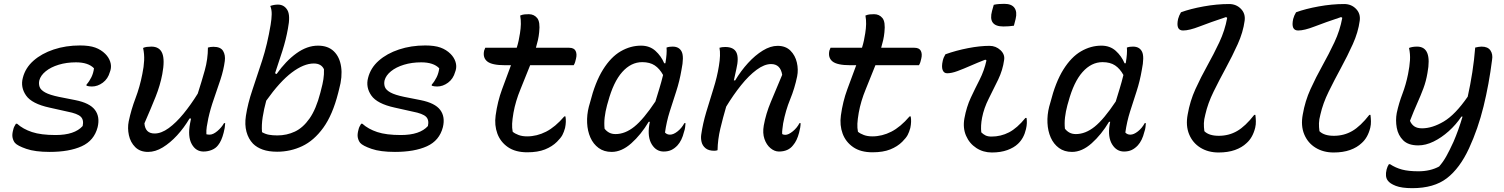

<svg xmlns="http://www.w3.org/2000/svg" viewBox="-20 -781 7840 1001"><path d="M397 -544Q446 -544 476.5 -533Q507 -522 529 -500Q547 -482 554.5 -459.5Q562 -437 556 -415L553 -406Q543 -370 516 -350Q489 -330 459 -330Q443 -330 431 -334V-340Q446 -357 456.5 -378.5Q467 -400 470 -425Q440 -456 376 -456Q327 -456 286 -443.5Q245 -431 218.5 -409.5Q192 -388 185 -362Q181 -344 186.5 -328Q192 -312 215.5 -299Q239 -286 287 -276L373 -259Q448 -244 475 -208Q502 -172 489 -118Q471 -48 406 -18.5Q341 11 239 11Q163 11 117 -5Q71 -21 58 -36Q49 -47 45.5 -63.5Q42 -80 49 -105Q51 -115 55 -122Q59 -129 63 -136H69Q100 -108 147 -92.5Q194 -77 270 -77Q369 -77 411 -124Q418 -156 401 -172.5Q384 -189 332 -199L238 -220Q146 -240 116 -283Q86 -326 99 -375Q112 -427 154.5 -464.5Q197 -502 260 -523Q323 -544 397 -544Z M726 -531Q734 -535 745.5 -536.5Q757 -538 769 -538Q812 -538 826 -503Q840 -468 826 -394Q815 -336 791.5 -277Q768 -218 733 -138Q737 -85 786 -85Q821 -85 859.5 -113Q898 -141 936.5 -188Q975 -235 1011 -293Q1031 -355 1047.5 -414Q1064 -473 1064 -533Q1076 -537 1093 -537Q1130 -537 1143 -515.5Q1156 -494 1152 -463Q1146 -417 1129.5 -366.5Q1113 -316 1095 -265Q1077 -214 1066 -164Q1061 -140 1058 -120.5Q1055 -101 1056 -81Q1064 -79 1073 -79Q1091 -79 1113 -97.5Q1135 -116 1148 -139H1154Q1153 -114 1146 -89Q1135 -46 1117 -24Q1105 -8 1084.5 0.5Q1064 9 1041 9Q1001 9 979.5 -30Q958 -69 971 -138Q973 -150 976 -163H968Q939 -114 903 -75Q867 -36 828.5 -12.5Q790 11 752 11Q710 11 685 -14Q660 -39 652 -76Q644 -113 651 -148Q664 -210 686.5 -269Q709 -328 722 -395Q730 -433 731.5 -466Q733 -499 726 -531Z M1743 -296Q1714 -182 1665.5 -115Q1617 -48 1555.5 -19Q1494 10 1425 10Q1381 10 1350 -1Q1319 -12 1299 -32Q1275 -57 1265 -94Q1255 -131 1262 -177Q1272 -242 1296 -312.5Q1320 -383 1347 -466.5Q1374 -550 1391 -652Q1396 -682 1396.5 -706.5Q1397 -731 1389 -750Q1409 -757 1429 -757Q1461 -757 1478 -729Q1495 -701 1481 -631Q1471 -575 1452.5 -516.5Q1434 -458 1414 -399L1422 -395Q1470 -463 1525.5 -503Q1581 -543 1638 -543Q1690 -543 1720.5 -513.5Q1751 -484 1758.5 -432.5Q1766 -381 1748 -316ZM1616 -450Q1564 -450 1501.5 -403Q1439 -356 1368 -256Q1356 -212 1349.5 -170.5Q1343 -129 1346 -92Q1363 -82 1382 -78.5Q1401 -75 1426 -75Q1475 -75 1517.5 -95Q1560 -115 1594 -163.5Q1628 -212 1650 -297L1654 -313Q1662 -342 1666 -367.5Q1670 -393 1669 -420Q1655 -450 1616 -450Z M2197 -544Q2246 -544 2276.5 -533Q2307 -522 2329 -500Q2347 -482 2354.5 -459.5Q2362 -437 2356 -415L2353 -406Q2343 -370 2316 -350Q2289 -330 2259 -330Q2243 -330 2231 -334V-340Q2246 -357 2256.5 -378.5Q2267 -400 2270 -425Q2240 -456 2176 -456Q2127 -456 2086 -443.5Q2045 -431 2018.5 -409.5Q1992 -388 1985 -362Q1981 -344 1986.5 -328Q1992 -312 2015.5 -299Q2039 -286 2087 -276L2173 -259Q2248 -244 2275 -208Q2302 -172 2289 -118Q2271 -48 2206 -18.5Q2141 11 2039 11Q1963 11 1917 -5Q1871 -21 1858 -36Q1849 -47 1845.5 -63.5Q1842 -80 1849 -105Q1851 -115 1855 -122Q1859 -129 1863 -136H1869Q1900 -108 1947 -92.5Q1994 -77 2070 -77Q2169 -77 2211 -124Q2218 -156 2201 -172.5Q2184 -189 2132 -199L2038 -220Q1946 -240 1916 -283Q1886 -326 1899 -375Q1912 -427 1954.5 -464.5Q1997 -502 2060 -523Q2123 -544 2197 -544Z M2510 -532H2674Q2680 -551 2684 -569.5Q2688 -588 2691 -608Q2695 -633 2695.5 -655.5Q2696 -678 2692 -700Q2704 -705 2714.5 -706Q2725 -707 2737 -707Q2764 -707 2780.5 -687Q2797 -667 2791 -613Q2789 -592 2784.5 -572Q2780 -552 2774 -532H2947Q2973 -532 2981 -515.5Q2989 -499 2983 -475Q2981 -466 2978.5 -457.5Q2976 -449 2971 -441H2744Q2719 -377 2693.5 -315.5Q2668 -254 2657 -193Q2651 -158 2650 -136Q2649 -114 2653 -94Q2665 -84 2684 -77Q2703 -70 2728 -70Q2779 -70 2827 -94.5Q2875 -119 2922 -174H2928Q2933 -147 2926 -114Q2920 -92 2912 -77Q2904 -62 2884 -42Q2859 -17 2821.5 -2Q2784 13 2729 13Q2667 13 2628 -14Q2589 -41 2573 -84.5Q2557 -128 2564 -179Q2574 -252 2597.5 -315.5Q2621 -379 2644 -441H2613Q2545 -441 2520.5 -460.5Q2496 -480 2504 -517Q2507 -526 2510 -532Z M3322 -543Q3367 -543 3397 -516Q3427 -489 3443 -451H3449Q3458 -504 3455 -533Q3463 -536 3470.5 -537Q3478 -538 3487 -538Q3521 -538 3534 -511.5Q3547 -485 3533 -417Q3523 -358 3505.5 -304.5Q3488 -251 3471.5 -199Q3455 -147 3447 -90Q3457 -79 3473 -79Q3491 -79 3512.5 -96Q3534 -113 3548 -139H3554Q3553 -129 3552 -118Q3551 -107 3546 -93Q3535 -48 3512 -23Q3497 -7 3480 1Q3463 9 3440 9Q3401 9 3378 -28.5Q3355 -66 3365 -130Q3366 -138 3368 -146H3362Q3322 -79 3271.5 -34Q3221 11 3169 11Q3129 11 3101 -9.5Q3073 -30 3058 -64Q3043 -98 3041 -140Q3039 -182 3050 -225L3056 -246Q3083 -353 3124 -418.5Q3165 -484 3216 -513.5Q3267 -543 3322 -543ZM3132 -110Q3142 -97 3156 -89.5Q3170 -82 3189 -82Q3239 -82 3287 -120.5Q3335 -159 3397 -252Q3407 -285 3417.5 -319Q3428 -353 3437 -390Q3419 -423 3393.5 -440Q3368 -457 3328 -457Q3270 -457 3224 -405.5Q3178 -354 3150 -250L3145 -233Q3136 -199 3132.5 -169Q3129 -139 3132 -110Z M3731 -532Q3743 -536 3761 -536Q3805 -536 3819 -508Q3833 -480 3819 -421Q3816 -406 3812.5 -391.5Q3809 -377 3806 -362H3813Q3843 -412 3880 -452.5Q3917 -493 3957 -517.5Q3997 -542 4034 -542Q4076 -542 4101 -517Q4126 -492 4134.5 -455Q4143 -418 4136 -383Q4123 -320 4099.5 -263Q4076 -206 4063 -138Q4061 -122 4059 -107.5Q4057 -93 4058 -82Q4065 -78 4074 -78Q4091 -78 4113.5 -96.5Q4136 -115 4148 -139H4154Q4154 -118 4146 -89Q4135 -47 4115 -24Q4090 9 4041 9Q4018 9 3997 -8.5Q3976 -26 3965.5 -56.5Q3955 -87 3962 -127Q3973 -188 3998.5 -249Q4024 -310 4058 -391Q4049 -447 4000 -447Q3965 -447 3924.5 -417Q3884 -387 3843.5 -336.5Q3803 -286 3766 -225Q3749 -167 3735.5 -110.5Q3722 -54 3721 2Q3714 5 3704 5Q3674 5 3658 -8.5Q3642 -22 3637.5 -41.5Q3633 -61 3636 -80Q3644 -136 3662 -196.5Q3680 -257 3699.5 -318.5Q3719 -380 3728 -437Q3738 -496 3731 -532Z M4310 -532H4474Q4480 -551 4484 -569.5Q4488 -588 4491 -608Q4495 -633 4495.5 -655.5Q4496 -678 4492 -700Q4504 -705 4514.5 -706Q4525 -707 4537 -707Q4564 -707 4580.5 -687Q4597 -667 4591 -613Q4589 -592 4584.5 -572Q4580 -552 4574 -532H4747Q4773 -532 4781 -515.5Q4789 -499 4783 -475Q4781 -466 4778.5 -457.5Q4776 -449 4771 -441H4544Q4519 -377 4493.5 -315.5Q4468 -254 4457 -193Q4451 -158 4450 -136Q4449 -114 4453 -94Q4465 -84 4484 -77Q4503 -70 4528 -70Q4579 -70 4627 -94.5Q4675 -119 4722 -174H4728Q4733 -147 4726 -114Q4720 -92 4712 -77Q4704 -62 4684 -42Q4659 -17 4621.5 -2Q4584 13 4529 13Q4467 13 4428 -14Q4389 -41 4373 -84.5Q4357 -128 4364 -179Q4374 -252 4397.5 -315.5Q4421 -379 4444 -441H4413Q4345 -441 4320.5 -460.5Q4296 -480 4304 -517Q4307 -526 4310 -532Z M4909 -498Q4965 -518 5027 -530Q5089 -542 5139 -542Q5172 -542 5196 -519.5Q5220 -497 5215 -468Q5208 -416 5184 -366Q5160 -316 5135 -267Q5110 -218 5100 -167Q5092 -125 5096 -91Q5106 -81 5118 -75Q5130 -69 5149 -69Q5198 -69 5240.5 -91Q5283 -113 5326 -166H5332Q5334 -153 5333.5 -139Q5333 -125 5329 -108Q5318 -60 5287 -31Q5266 -11 5231.5 1.5Q5197 14 5151 14Q5106 14 5070 -9.5Q5034 -33 5016.5 -73.5Q4999 -114 5008 -164Q5019 -224 5041.5 -272Q5064 -320 5087.5 -366Q5111 -412 5123 -466L5117 -470Q5078 -455 5040.5 -438.5Q5003 -422 4972 -410.5Q4941 -399 4918 -399Q4901 -399 4894.5 -416Q4888 -433 4895 -464Q4899 -482 4909 -498ZM5161 -756Q5174 -759 5188.5 -760Q5203 -761 5216 -761Q5254 -761 5269 -740Q5284 -719 5275 -682L5266 -647Q5254 -645 5239.5 -644Q5225 -643 5211 -643Q5130 -643 5152 -724Z M5722 -543Q5767 -543 5797 -516Q5827 -489 5843 -451H5849Q5858 -504 5855 -533Q5863 -536 5870.5 -537Q5878 -538 5887 -538Q5921 -538 5934 -511.5Q5947 -485 5933 -417Q5923 -358 5905.5 -304.5Q5888 -251 5871.5 -199Q5855 -147 5847 -90Q5857 -79 5873 -79Q5891 -79 5912.5 -96Q5934 -113 5948 -139H5954Q5953 -129 5952 -118Q5951 -107 5946 -93Q5935 -48 5912 -23Q5897 -7 5880 1Q5863 9 5840 9Q5801 9 5778 -28.5Q5755 -66 5765 -130Q5766 -138 5768 -146H5762Q5722 -79 5671.5 -34Q5621 11 5569 11Q5529 11 5501 -9.5Q5473 -30 5458 -64Q5443 -98 5441 -140Q5439 -182 5450 -225L5456 -246Q5483 -353 5524 -418.5Q5565 -484 5616 -513.5Q5667 -543 5722 -543ZM5532 -110Q5542 -97 5556 -89.5Q5570 -82 5589 -82Q5639 -82 5687 -120.5Q5735 -159 5797 -252Q5807 -285 5817.5 -319Q5828 -353 5837 -390Q5819 -423 5793.5 -440Q5768 -457 5728 -457Q5670 -457 5624 -405.5Q5578 -354 5550 -250L5545 -233Q5536 -199 5532.5 -169Q5529 -139 5532 -110Z M6137 -717Q6186 -735 6255 -747.5Q6324 -760 6388 -760Q6425 -760 6449.5 -735Q6474 -710 6469 -673Q6461 -613 6433 -551Q6405 -489 6371 -426.5Q6337 -364 6307 -303Q6277 -242 6264 -184Q6257 -158 6256.5 -138.5Q6256 -119 6259 -97Q6283 -73 6334 -73Q6387 -73 6430 -98Q6473 -123 6519 -182H6525Q6527 -166 6527.5 -149Q6528 -132 6524 -115Q6511 -63 6479 -35Q6455 -12 6418.5 1Q6382 14 6333 14Q6279 14 6238.5 -11Q6198 -36 6179.5 -81Q6161 -126 6172 -184Q6184 -254 6212.5 -316.5Q6241 -379 6274.5 -439Q6308 -499 6337 -560.5Q6366 -622 6378 -688L6372 -692Q6288 -664 6234 -643Q6180 -622 6148 -622Q6109 -622 6122 -682Q6125 -692 6128 -699.5Q6131 -707 6137 -717Z M6737 -717Q6786 -735 6855 -747.5Q6924 -760 6988 -760Q7025 -760 7049.5 -735Q7074 -710 7069 -673Q7061 -613 7033 -551Q7005 -489 6971 -426.5Q6937 -364 6907 -303Q6877 -242 6864 -184Q6857 -158 6856.5 -138.5Q6856 -119 6859 -97Q6883 -73 6934 -73Q6987 -73 7030 -98Q7073 -123 7119 -182H7125Q7127 -166 7127.5 -149Q7128 -132 7124 -115Q7111 -63 7079 -35Q7055 -12 7018.5 1Q6982 14 6933 14Q6879 14 6838.5 -11Q6798 -36 6779.5 -81Q6761 -126 6772 -184Q6784 -254 6812.5 -316.5Q6841 -379 6874.5 -439Q6908 -499 6937 -560.5Q6966 -622 6978 -688L6972 -692Q6888 -664 6834 -643Q6780 -622 6748 -622Q6709 -622 6722 -682Q6725 -692 6728 -699.5Q6731 -707 6737 -717Z M7326 -531Q7343 -538 7368 -538Q7448 -538 7422 -400Q7415 -358 7401 -320.5Q7387 -283 7369 -243Q7351 -203 7331 -151Q7339 -132 7354 -122Q7369 -112 7394 -112Q7447 -112 7507 -147.5Q7567 -183 7632 -277Q7646 -340 7656 -404.5Q7666 -469 7671 -533Q7680 -535 7688 -536.5Q7696 -538 7704 -538Q7737 -538 7750.5 -518Q7764 -498 7759 -469Q7743 -342 7714.5 -226Q7686 -110 7639 -8Q7591 96 7523.5 148Q7456 200 7343 200Q7288 200 7257 188Q7226 176 7215 160Q7200 140 7209 103Q7213 87 7221 75H7227Q7256 94 7289.5 103Q7323 112 7375 112Q7437 112 7483 87Q7504 63 7520.5 33.5Q7537 4 7558 -42Q7584 -102 7605 -173H7599Q7571 -131 7533 -97Q7495 -63 7454 -43Q7413 -23 7374 -23Q7322 -23 7295.5 -49.5Q7269 -76 7262 -115Q7255 -154 7262 -192Q7273 -243 7291.5 -291.5Q7310 -340 7321 -395Q7329 -435 7331 -467Q7333 -499 7326 -531Z"/></svg>

Font: Recursive Mn Csl St
Style: Italic
Weight: 400
Italic angle: -15°
Monospace: yes
Version: Version 1.079;hotconv 1.0.112;makeotfexe 2.5.65598; ttfautoh